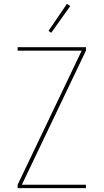

<svg xmlns="http://www.w3.org/2000/svg" viewBox="-20 -981 540 1001"><path d="M72 0V-18L406 -717H72V-735H428V-717L94 -18H428V0ZM247 -810 233 -820 329 -961 346 -949Z"/></svg>

Font: Iosevka SS18 Thin
Style: Regular
Weight: 100
Monospace: yes
Designer: Belleve Invis
Foundry: Belleve Invis
Version: Version 25.1.1; ttfautohint (v1.8.4)